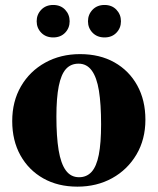

<svg xmlns="http://www.w3.org/2000/svg" viewBox="-20 -720 619 754"><path d="M290.5 -24Q320.5 -24 339.8 -45.2Q359 -66.5 368 -112.2Q377 -158 377 -232Q377 -311 368.5 -363.8Q360 -416.5 340.2 -443.2Q320.5 -470 288.5 -470Q258 -470 239 -449Q220 -428 210.8 -382Q201.5 -336 201.5 -262.5Q201.5 -183.5 210.2 -130.5Q219 -77.5 238.5 -50.8Q258 -24 290.5 -24ZM284 13Q207.5 13 150 -19.5Q92.5 -52 60.2 -110Q28 -168 28 -244.5Q28 -322 62.5 -381.2Q97 -440.5 157.5 -474Q218 -507.5 294.5 -507.5Q372 -507.5 429.5 -475Q487 -442.5 519 -384.5Q551 -326.5 551 -250Q551 -172.5 515.8 -113Q480.5 -53.5 420.2 -20.2Q360 13 284 13ZM189 -573Q160 -573 142 -591.5Q124 -610 124 -636.5Q124 -663 142 -681.8Q160 -700.5 189 -700.5Q218 -700.5 235.8 -681.8Q253.5 -663 253.5 -636.5Q253.5 -610 235.8 -591.5Q218 -573 189 -573ZM390.5 -573Q361.5 -573 343.5 -591.5Q325.5 -610 325.5 -636.5Q325.5 -663 343.5 -681.8Q361.5 -700.5 390.5 -700.5Q419.5 -700.5 437.2 -681.8Q455 -663 455 -636.5Q455 -610 437.2 -591.5Q419.5 -573 390.5 -573Z"/></svg>

Font: Newsreader 60pt
Style: Bold
Weight: 700
Designer: Hugues Gentile
Foundry: Production Type
Version: Version 1.003